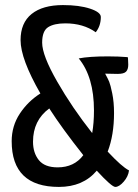

<svg xmlns="http://www.w3.org/2000/svg" viewBox="-20 -726 542 756"><path d="M404 -129Q460 -69 488 -55Q485 -31 467 -10.5Q449 10 434 10Q420 10 361 -54Q307 10 212 10Q26 10 26 -170Q26 -230 58 -278.5Q90 -327 139 -358Q61 -494 61 -568Q61 -636 104.5 -671Q148 -706 228 -706Q292 -706 334.5 -692Q377 -678 377 -659Q377 -624 357 -599Q308 -634 237 -634Q193 -634 169.5 -619Q146 -604 146 -558Q146 -508 205 -405Q264 -302 343 -202Q350 -242 350 -291Q350 -423 290 -496Q331 -504 405 -504Q447 -504 483 -501L484 -496Q484 -491 484.5 -484Q485 -477 485 -471Q485 -453 476.5 -444Q468 -435 443 -435L394 -436Q405 -416 410 -404Q415 -392 422 -358Q429 -324 429 -281Q429 -194 404 -129ZM207 -67Q272 -67 308 -115Q224 -221 174 -299Q110 -252 110 -168Q110 -124 133 -95.5Q156 -67 207 -67Z"/></svg>

Font: Yanone Kaffeesatz
Style: Regular
Weight: 400
Designer: Yanone (Cyrillic: Daniel Pouzeot)
Foundry: Yanone
Version: Version 1.003;PS 001.003;hotconv 1.0.88;makeotf.lib2.5.64775